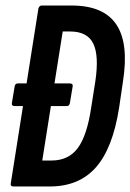

<svg xmlns="http://www.w3.org/2000/svg" viewBox="-20 -675 472 695"><path d="M34 -291Q21 -291 23 -302L33 -362Q35 -373 44 -373H77H233Q245 -373 243 -362L233 -302Q231 -291 222 -291ZM29 0Q17 0 19 -11L119 -644Q122 -655 131 -655H239Q355 -655 401 -586.5Q447 -518 425 -379L411 -284Q388 -138 327 -69Q266 0 160 0ZM133 -94H167Q228 -94 261.5 -139Q295 -184 310 -285L325 -380Q339 -474 317.5 -517.5Q296 -561 234 -561H207Z"/></svg>

Font: Sofia Sans Extra Condensed
Style: Bold Italic
Weight: 700
Italic angle: -9°
Designer: Botio Nikoltchev, Ani Petrova
Foundry: lettersoup
Version: Version 4.101